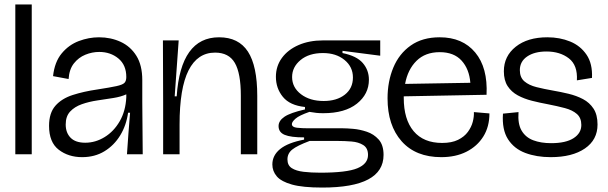

<svg xmlns="http://www.w3.org/2000/svg" viewBox="-20 -695 2737 865"><path d="M49 0V-675H123V0Z M350 13Q288 13 244.5 -20.5Q201 -54 201 -128Q201 -186 229.5 -218.5Q258 -251 307.5 -267Q357 -283 419 -292Q477 -301 504.5 -307Q532 -313 540.5 -321.5Q549 -330 549 -348Q549 -402 513.5 -431.5Q478 -461 427 -461Q395 -461 364.5 -448.5Q334 -436 313 -409.5Q292 -383 289 -339L219 -352Q226 -416 258 -454.5Q290 -493 335 -510Q380 -527 426 -527Q479 -527 523.5 -506.5Q568 -486 594.5 -443.5Q621 -401 621 -334V-235Q621 -177 622 -117.5Q623 -58 623 0H552Q555 -48 558.5 -92.5Q562 -137 566 -187H557Q549 -130 521.5 -85Q494 -40 450.5 -13.5Q407 13 350 13ZM364 -52Q410 -52 451.5 -77.5Q493 -103 519.5 -149Q546 -195 549 -257V-270Q525 -259 490.5 -253.5Q456 -248 418.5 -242.5Q381 -237 348.5 -225.5Q316 -214 296 -192.5Q276 -171 276 -134Q276 -97 298 -74.5Q320 -52 364 -52Z M715 0V-232L714 -513H785L767 -261H776Q794 -527 967 -527Q1055 -527 1097 -462.5Q1139 -398 1139 -263V0H1065V-264Q1065 -365 1038 -411.5Q1011 -458 949 -458Q870 -458 829.5 -378Q789 -298 789 -134V0Z M1432 150Q1344 150 1295.5 136.5Q1247 123 1227 99.5Q1207 76 1207 46Q1207 5 1242 -23.5Q1277 -52 1350 -66V-76Q1290 -76 1262.5 -87.5Q1235 -99 1235 -127Q1235 -151 1261.5 -169Q1288 -187 1354 -202V-213Q1286 -220 1254.5 -258.5Q1223 -297 1223 -349Q1223 -397 1250 -434Q1277 -471 1325 -492Q1373 -513 1436 -513H1693V-444L1523 -466V-456Q1587 -443 1614.5 -411Q1642 -379 1642 -336Q1642 -271 1588 -228Q1534 -185 1436 -185Q1418 -185 1405 -186.5Q1392 -188 1374 -191Q1328 -175 1311.5 -160.5Q1295 -146 1295 -136Q1295 -122 1318 -119.5Q1341 -117 1370 -117H1526Q1542 -117 1571.5 -114.5Q1601 -112 1632.5 -101.5Q1664 -91 1686 -66.5Q1708 -42 1708 3Q1708 150 1432 150ZM1438 -240Q1497 -240 1533.5 -268.5Q1570 -297 1570 -346Q1570 -394 1532 -425Q1494 -456 1435 -456Q1372 -456 1334 -424.5Q1296 -393 1296 -348Q1296 -301 1336 -270.5Q1376 -240 1438 -240ZM1423 83Q1542 83 1590 63Q1638 43 1638 3Q1638 -28 1616.5 -41.5Q1595 -55 1563.5 -57.5Q1532 -60 1502 -60H1375Q1319 -39 1297 -21.5Q1275 -4 1275 23Q1275 50 1294.5 62.5Q1314 75 1347.5 79Q1381 83 1423 83Z M1968 13Q1853 13 1789.5 -58.5Q1726 -130 1726 -252Q1726 -328 1752 -390.5Q1778 -453 1830.5 -490Q1883 -527 1961 -527Q2064 -527 2121 -458.5Q2178 -390 2172 -268L1799 -261Q1799 -258 1799 -254Q1799 -157 1843.5 -104Q1888 -51 1972 -51Q2015 -51 2043.5 -65Q2072 -79 2088 -101Q2104 -123 2110 -146.5Q2116 -170 2115 -190L2185 -184Q2185 -124 2157.5 -80Q2130 -36 2081.5 -11.5Q2033 13 1968 13ZM1961 -460Q1896 -460 1856.5 -421Q1817 -382 1805 -317L2099 -322Q2094 -384 2059.5 -422Q2025 -460 1961 -460Z M2461 13Q2397 13 2346.5 -6Q2296 -25 2268.5 -68Q2241 -111 2246 -183L2316 -190Q2312 -137 2330 -106.5Q2348 -76 2382.5 -63Q2417 -50 2463 -50Q2529 -50 2564 -72.5Q2599 -95 2599 -132Q2599 -164 2579 -181.5Q2559 -199 2525 -208Q2491 -217 2450 -225Q2412 -232 2376.5 -241Q2341 -250 2312.5 -265.5Q2284 -281 2267 -307Q2250 -333 2250 -374Q2250 -442 2303.5 -484.5Q2357 -527 2446 -527Q2502 -527 2548.5 -508Q2595 -489 2622.5 -448.5Q2650 -408 2647 -344L2579 -333Q2583 -401 2543 -432Q2503 -463 2442 -463Q2388 -463 2355 -440.5Q2322 -418 2322 -379Q2322 -346 2342.5 -328.5Q2363 -311 2397 -302.5Q2431 -294 2471 -287Q2506 -281 2541.5 -272.5Q2577 -264 2606.5 -248.5Q2636 -233 2654 -205.5Q2672 -178 2672 -134Q2672 -65 2615 -26Q2558 13 2461 13Z"/></svg>

Font: Bricolage Grotesque 96pt Light
Style: Regular
Weight: 300
Designer: Mathieu Triay
Foundry: Atelier Triay
Version: Version 1.001; ttfautohint (v1.8.4.7-5d5b);gftools[0.9.33.de